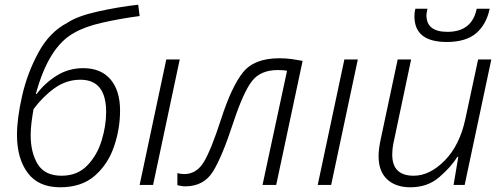

<svg xmlns="http://www.w3.org/2000/svg" viewBox="-20 -784 2136 814"><path d="M235 10Q326 10 382 -39Q438 -88 463.5 -163Q489 -238 489 -315Q489 -400 448.5 -447.5Q408 -495 333 -495Q271 -495 220.5 -463.5Q170 -432 135 -385L132 -386Q186 -585 293 -644Q339 -671 414 -688Q489 -705 572 -716L566 -764Q484 -755 396 -735.5Q308 -716 265 -687Q190 -648 143 -561.5Q96 -475 74 -378.5Q52 -282 52 -212Q52 -112 97.5 -51Q143 10 235 10ZM241 -39Q170 -39 140 -88Q110 -137 110 -211Q110 -236 113.5 -264Q117 -292 122 -321Q161 -374 211 -410Q261 -446 321 -446Q430 -446 430 -309Q430 -251 411 -188.5Q392 -126 350 -82.5Q308 -39 241 -39Z M572 0 685 -532H742L629 0Z M765 6Q844 6 883 -57Q922 -120 969 -264Q1012 -394 1048.5 -440.5Q1085 -487 1157 -487Q1183 -487 1197 -484L1093 0H1151L1263 -526Q1242 -530 1217 -533.5Q1192 -537 1164 -537Q1058 -537 1010 -477Q962 -417 918 -281Q875 -148 844 -97Q813 -46 761 -46Q746 -46 732 -50V1Q737 2 746 4Q755 6 765 6Z M1327 0 1440 -532H1497L1384 0Z M1720 10Q1793 10 1843 -33.5Q1893 -77 1919 -119H1923L1903 0H1950L2063 -532H2007L1953 -280Q1929 -168 1865.5 -103.5Q1802 -39 1734 -39Q1643 -39 1643 -128Q1643 -158 1651 -191L1723 -532H1666L1595 -198Q1585 -153 1585 -122Q1585 -58 1621 -24Q1657 10 1720 10ZM1874 -606Q1955 -606 1998.5 -643Q2042 -680 2056 -747H2001Q1981 -649 1877 -649Q1788 -649 1788 -719Q1788 -726 1789.5 -733Q1791 -740 1792 -747H1741Q1737 -733 1737 -715Q1737 -606 1874 -606Z"/></svg>

Font: Noto Sans UI Light
Style: Italic
Weight: 300
Italic angle: -12°
Designer: Monotype Design Team
Foundry: Monotype Imaging Inc.
Version: Version 1.901